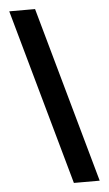

<svg xmlns="http://www.w3.org/2000/svg" viewBox="-60 -818 551 971"><g transform="rotate(-5 215.5 -332.5)"><path d="M406 114H275L25 -779H156Z"/></g></svg>

Font: DM Sans 9pt
Style: Bold
Weight: 700
Designer: Colophon Foundry, Jonny Pinhorn
Foundry: Colophon Foundry
Version: Version 4.004;gftools[0.9.30]